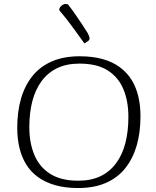

<svg xmlns="http://www.w3.org/2000/svg" viewBox="-20 -936 789 969"><path d="M374 13Q309 13 258.5 -1.5Q208 -16 171.5 -42.5Q135 -69 112 -106.5Q89 -144 78 -190.5Q67 -237 67 -291Q67 -372 86 -438Q105 -504 143.5 -552Q182 -600 241.5 -626Q301 -652 382 -652Q447 -652 497.5 -638Q548 -624 584.5 -597Q621 -570 644 -533Q667 -496 678 -449.5Q689 -403 689 -349Q689 -268 670 -202Q651 -136 612.5 -87.5Q574 -39 514.5 -13Q455 13 374 13ZM375 -24Q440 -24 487.5 -47Q535 -70 566.5 -113Q598 -156 613 -215Q628 -274 628 -346Q628 -426 602.5 -486.5Q577 -547 523 -581Q469 -615 381 -615Q316 -615 268.5 -592Q221 -569 189.5 -526Q158 -483 143 -424.5Q128 -366 128 -294Q128 -215 153.5 -154Q179 -93 233.5 -58.5Q288 -24 375 -24ZM406 -717Q405 -718 391 -737.5Q377 -757 357.5 -784Q338 -811 319.5 -835Q301 -859 292 -869Q288 -873 283.5 -878.5Q279 -884 279 -888Q279 -894 284 -900.5Q289 -907 296.5 -911.5Q304 -916 309 -916Q317 -916 320 -915Q323 -914 326 -910Q341 -891 359 -865Q377 -839 394 -813.5Q411 -788 422 -770Q425 -765 428.5 -756.5Q432 -748 432 -741Q432 -733 420 -725.5Q408 -718 406 -717Z"/></svg>

Font: Briem Hand Thin
Style: Regular
Weight: 100
Designer: Gunnlaugur SE Briem, Eben Sorkin
Foundry: Sorkin Type Co.
Version: Version 1.003